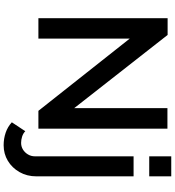

<svg xmlns="http://www.w3.org/2000/svg" viewBox="27 -797 961 1055"><g transform="rotate(90 507.5 -269.5)"><path d="M192 -502V0H80V-710H172L574 -197V-709H687V0H589ZM778 191Q742 191 709.5 180Q677 169 652 146L701 72Q713 84 730.5 89.5Q748 95 765 95Q785 95 801.5 85Q818 75 828.5 57.5Q839 40 839 19V-523H949V11Q949 63 925.5 104Q902 145 863.5 168Q825 191 778 191ZM839 -609V-730H949V-609Z"/></g></svg>

Font: Raleway Thin SemiBold
Style: Regular
Weight: 600
Version: Version 4.026